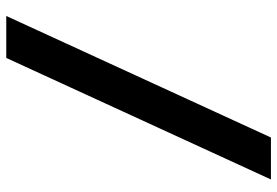

<svg xmlns="http://www.w3.org/2000/svg" viewBox="-156 -624 885 613"><g transform="rotate(-90 286.5 -317.5)"><path d="M154 105H20L408 -740H542Z"/></g></svg>

Font: BioRhyme ExtraBold ExtraBold
Style: Regular
Weight: 800
Version: Version 1.600;gftools[0.9.33]